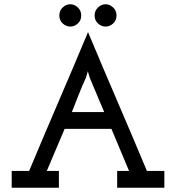

<svg xmlns="http://www.w3.org/2000/svg" viewBox="-20 -883 828 903"><path d="M362 -810Q362 -787 346 -772.5Q330 -758 311 -758Q291 -758 275 -772.5Q259 -787 259 -810Q259 -833 275 -848Q291 -863 311 -863Q330 -863 346 -848Q362 -833 362 -810ZM528 -810Q528 -787 512 -772.5Q496 -758 477 -758Q457 -758 441 -772.5Q425 -787 425 -810Q425 -833 441 -848Q457 -863 477 -863Q496 -863 512 -848Q528 -833 528 -810ZM257 0H35V-79H117Q186 -244 255.5 -405.5Q325 -567 394 -732Q463 -567 532.5 -405.5Q602 -244 671 -79H753V0H531V-79H587Q566 -129 545.5 -178Q525 -227 504 -277H284L200 -79H257ZM383 -515Q365 -476 348.5 -433.5Q332 -391 318 -356H470L403 -515L393 -548Q389 -532 386.5 -525Q384 -518 383 -515Z"/></svg>

Font: Josefin Slab
Style: Bold
Weight: 700
Designer: Santiago Orozco
Foundry: Typemade
Version: Version 2.000